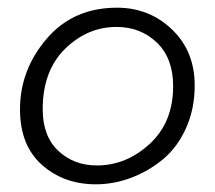

<svg xmlns="http://www.w3.org/2000/svg" viewBox="-20 -454 558 499"><path d="M32 -170Q32 -272 101 -353Q170 -434 284 -434Q368 -434 427 -377.5Q486 -321 486 -232Q486 -171 463.5 -121Q441 -71 403.5 -40Q366 -9 321 8Q276 25 229 25Q146 25 89 -25.5Q32 -76 32 -170ZM91 -170Q91 -100 131.5 -62Q172 -24 232 -24Q308 -24 369 -80Q430 -136 430 -230Q430 -303 387.5 -343.5Q345 -384 283 -384Q207 -384 149 -327Q91 -270 91 -170Z"/></svg>

Font: OFL Sorts Mill Goudy TT
Style: Italic
Weight: 500
Italic angle: -6°
Version: Version 003.000